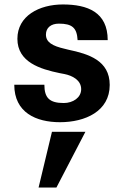

<svg xmlns="http://www.w3.org/2000/svg" viewBox="-20 -534 556 861"><path d="M44 -154C44 -29 142 14 249 14C362 14 472 -35 472 -153C472 -263 377 -292 287 -311L271 -315C214 -328 186 -345 186 -379C186 -409 208 -428 244 -428C304 -428 325 -409 328 -354H463C463 -480 372 -514 262 -514C156 -514 58 -463 58 -360C58 -255 161 -224 248 -206L269 -202C304 -195 344 -175 344 -134C344 -96 307 -72 266 -72C202 -72 179 -95 179 -154ZM363 57H213L153 307H233Z"/></svg>

Font: Perun
Style: Bold
Weight: 700
Foundry: Copyright (c) Stefan Peev, Context Ltd, 2016
Version: Version 1.089